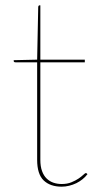

<svg xmlns="http://www.w3.org/2000/svg" viewBox="-20 -693 368 721"><path d="M211.5 8Q168.5 8 144 -15.5Q119.5 -39 119.5 -93V-459H38.5Q31.5 -459 31.5 -464V-467L119.5 -469L123.5 -666Q123.5 -668.5 124.8 -670.8Q126 -673 128.5 -673H131.5V-469H298.5V-459H131.5V-93Q131.5 -68 137.8 -50.8Q144 -33.5 155 -22.8Q166 -12 180.5 -7Q195 -2 211.5 -2Q232.5 -2 248.2 -8.5Q264 -15 275 -22.5Q286 -30 292.8 -36.5Q299.5 -43 302.5 -43Q304.5 -43 306.5 -41L308.5 -39Q301 -29 290.2 -20.2Q279.5 -11.5 266.8 -5.2Q254 1 239.8 4.5Q225.5 8 211.5 8Z"/></svg>

Font: Lato 2
Style: Regular
Weight: 100
Designer: Lukasz Dziedzic with Adam Twardoch and Botio Nikoltchev
Foundry: tyPoland Lukasz Dziedzic
Version: Version 2.015; 2015-08-06; http://www.latofonts.com/